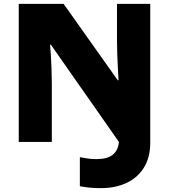

<svg xmlns="http://www.w3.org/2000/svg" viewBox="-20 -734 874 993"><path d="M502 239Q466 239 439 236Q412 233 393 229V79Q412 82 432 85.5Q452 89 477 89Q535 89 563 66.5Q591 44 595 0L243 -503H239Q241 -484 243 -450Q245 -416 246.5 -376.5Q248 -337 248 -300V0H77V-714H309L589 -319H593Q592 -338 590 -374Q588 -410 586.5 -451Q585 -492 585 -525V-714H757V4Q757 80 724.5 132.5Q692 185 634.5 212Q577 239 502 239Z"/></svg>

Font: Noto Kufi Arabic Black
Style: Regular
Weight: 900
Designer: Monotype Design Team, David Williams, Khaled Hosny
Foundry: Google LLC
Version: Version 2.109; ttfautohint (v1.8.4.7-5d5b)